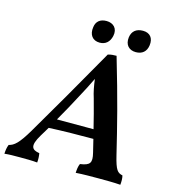

<svg xmlns="http://www.w3.org/2000/svg" viewBox="-153 -957 969 1064"><g transform="rotate(15 331.5 -425.5)"><path d="M320 -728C354 -728 376 -748 384 -783C394 -828 366 -854 327 -854C290 -854 268 -835 264 -802C257 -758 279 -728 320 -728ZM527 -729C564 -729 587 -749 592 -785C598 -828 576 -854 536 -854C497 -854 474 -834 469 -799C463 -754 489 -729 527 -729ZM633 -50C604 -57 592 -67 572 -150C533 -312 500 -445 430 -682C414 -682 397 -681 381 -676C261 -465 169 -305 82 -158C34 -77 10 -57 -20 -50C-27 -33 -29 -16 -30 3C-3 0 23 0 57 0C89 0 129 0 158 3C160 -16 159 -33 156 -50C112 -57 96 -76 138 -146L170 -199C250 -203 344 -204 425 -204L443 -130C457 -74 446 -58 389 -50C382 -35 380 -17 379 3C419 0 477 0 511 0C541 0 600 0 635 3C637 -16 637 -34 633 -50ZM202 -256C233 -309 262 -363 290 -416C312 -456 324 -480 347 -527C352 -488 358 -455 369 -421C384 -366 399 -311 412 -256Z"/></g></svg>

Font: Vollkorn Semibold
Style: Italic
Weight: 600
Italic angle: -11°
Designer: Friedrich Althausen
Foundry: Friedrich Althausen
Version: Version 4.015;PS 004.015;hotconv 1.0.88;makeotf.lib2.5.64775